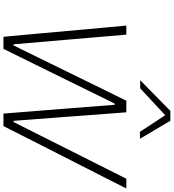

<svg xmlns="http://www.w3.org/2000/svg" viewBox="33 -1041 1008 1114"><g transform="rotate(90 537.0 -484.0)"><path d="M193.5 0Q188.5 -53 183 -113.5Q177.5 -173.5 172.5 -227L153 -445.5Q147.5 -506 141 -578Q134 -650 128.5 -713H181Q188 -630 196 -537.5Q204 -444.5 211 -361.5L237 -58.5H243.5L396 -369.5Q421.5 -422 450.5 -481.2Q479.5 -540.5 508.8 -600Q538 -659.5 564.5 -713H631.5Q638 -628 645 -540Q651.5 -451.5 657.5 -368L681 -58.5H688L843.5 -368Q884 -448.5 930 -540Q975.5 -631 1017 -713H1073.5Q1041 -649 1006 -579.5Q970.5 -510 940 -450L826 -226Q799 -172.5 768.2 -111.8Q737.5 -51 711.5 0H639Q632.5 -80.5 625.5 -170Q618.5 -259 612 -339L588 -645.5H581L430.5 -339Q391.5 -260 347 -169.5Q302.5 -79 263.5 0ZM745 -791.5Q721 -828 697 -865Q672.5 -902 648.5 -938.5Q608.5 -901.5 570.5 -866Q532 -830 492.5 -793.5H445.5Q491 -838 534.5 -881Q578 -924 623.5 -968.5H680.5Q706.5 -924.5 733 -880.2Q759.5 -836 785 -792.5Z"/></g></svg>

Font: Heraclito ExtraLight
Style: Italic
Weight: 200
Italic angle: -12°
Designer: Kostas Bartsokas (font) & Cristiano Sobral (main changes)
Foundry: Kostas Bartsokas (font) & Cristiano Sobral (main changes)
Version: Version 1.00;July 8, 2020;FontCreator 13.0.0.2655 64-bit